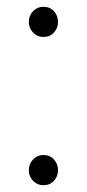

<svg xmlns="http://www.w3.org/2000/svg" viewBox="-20 -538 256 566"><path d="M65 -473Q65 -492 77.5 -505Q90 -518 108 -518Q127 -518 139 -505Q151 -492 151 -473Q151 -455 139 -442Q127 -429 108 -429Q90 -429 77.5 -442Q65 -455 65 -473ZM65 -36Q65 -55 77.5 -68Q90 -81 108 -81Q127 -81 139 -68Q151 -55 151 -36Q151 -18 139 -5Q127 8 108 8Q90 8 77.5 -5Q65 -18 65 -36Z"/></svg>

Font: Radio Canada Condensed Light
Style: Regular
Weight: 300
Width: 3
Designer: Charles Daoud, Etienne Aubert Bonn, Alexandre Saumier Demers, Jacques Le Bailly
Foundry: Radio-Canada
Version: Version 2.104; ttfautohint (v1.8.4.7-5d5b);gftools[0.9.28.de